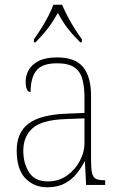

<svg xmlns="http://www.w3.org/2000/svg" viewBox="-20 -786 514 816"><path d="M181 10Q125 10 88 -28Q51 -66 51 -146Q51 -224 102.5 -261.5Q154 -299 264 -303L339 -306V-371Q339 -417 330 -450Q321 -483 295.5 -500Q270 -517 223 -517Q159 -517 134.5 -486Q110 -455 110 -395Q89 -395 89 -440Q89 -464 101.5 -487.5Q114 -511 143.5 -526.5Q173 -542 223 -542Q300 -542 333.5 -500.5Q367 -459 367 -379V-107Q367 -70 371 -51.5Q375 -33 386.5 -26.5Q398 -20 422 -20H427V0H346L341 -99H339Q327 -75 307 -49.5Q287 -24 256 -7Q225 10 181 10ZM184 -15Q229 -15 264 -39.5Q299 -64 319 -101.5Q339 -139 339 -178V-283L262 -280Q159 -277 119 -241.5Q79 -206 79 -145Q79 -92 103.5 -53.5Q128 -15 184 -15ZM124 -619Q138 -638 154.5 -664Q171 -690 185 -717Q199 -744 207 -766H244Q253 -744 267 -717Q281 -690 297.5 -664Q314 -638 328 -619V-606H321Q287 -640 266.5 -667Q246 -694 226 -731Q205 -694 184.5 -667Q164 -640 131 -606H124Z"/></svg>

Font: Noto Serif Georgian SemiCondensed Thin
Style: Regular
Weight: 100
Width: 4
Designer: Monotype Design Team, Akaki Razmadze
Foundry: Google LLC
Version: Version 2.003; ttfautohint (v1.8.4.7-5d5b)